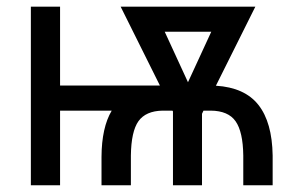

<svg xmlns="http://www.w3.org/2000/svg" viewBox="-20 -548 896 568"><path d="M280.3 0H367.2V-87.9C367.8 -135.4 375.3 -169.3 389.6 -189.5C404 -209.6 427.7 -220.1 460.9 -220.7H490.2L491.7 -218.3V0H577.6V-211.4L582 -220.7H603.5C638 -220.4 662.5 -209.9 677 -189.2C691.5 -168.5 699.1 -134.8 699.7 -87.9V0H786.6V-87.9C785.6 -153.3 771.6 -203.2 744.6 -237.5C717.6 -271.9 675.6 -290.9 618.7 -294.4L735.4 -528.3H336.9L453.1 -294.9H157.7V-528.3H71.3V0H157.7V-220.7H310.5C290.7 -187.5 280.6 -141.9 280.3 -84ZM536.1 -304.7 467.3 -454.1H605Z"/></svg>

Font: Roboto Condensed
Style: Regular
Weight: 400
Designer: Google
Version: Version 2.134; 2016